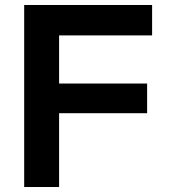

<svg xmlns="http://www.w3.org/2000/svg" viewBox="-20 -750 682 770"><path d="M77 0V-730H590V-608H217V-415H570V-296H217V0Z"/></svg>

Font: M PLUS 1
Style: Bold
Weight: 700
Designer: Coji Morishita
Foundry: UNDERFOREST DESIGN
Version: Version 1.001